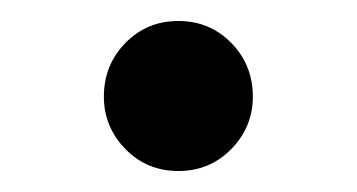

<svg xmlns="http://www.w3.org/2000/svg" viewBox="-20 -148 340 183"><path d="M79 -56Q79 -86 99.5 -107Q120 -128 150 -128Q180 -128 200.5 -107Q221 -86 221 -56Q221 -27 200.5 -6Q180 15 150 15Q120 15 99.5 -6Q79 -27 79 -56Z"/></svg>

Font: TypoPRO Source Serif Pro
Style: Regular
Weight: 400
Designer: Frank Grießhammer
Foundry: Adobe Systems Incorporated
Version: Version 1.017;PS 1.0;hotconv 1.0.79;makeotf.lib2.5.61930